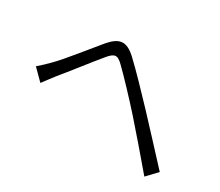

<svg xmlns="http://www.w3.org/2000/svg" viewBox="-105 -868 1210 1055"><g transform="rotate(30 500.0 -340.0)"><path d="M65 -278 132 -211C147 -230 168 -260 188 -285C234 -340 320 -452 370 -512C405 -554 424 -558 463 -519C507 -477 600 -378 658 -313C723 -239 812 -137 884 -51L945 -115C868 -198 769 -306 701 -378C643 -439 556 -531 496 -587C429 -650 385 -639 332 -578C271 -505 182 -391 134 -343C108 -317 91 -300 65 -278Z"/></g></svg>

Font: ChiuKong Gothic MN Normal
Style: Regular
Weight: 350
Designer: Ryoko NISHIZUKA 西塚涼子 (kana, bopomofo & ideographs); Paul D. Hunt (Latin, Greek & Cyrillic); Sandoll Communications 산돌커뮤니
Foundry: Adobe
Version: Version 1.300